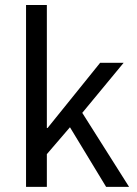

<svg xmlns="http://www.w3.org/2000/svg" viewBox="-20 -732 535 752"><path d="M82 0V-712.4H163.5V-230.7H166.3L372.3 -486.1H464.3L302.2 -290L485.6 0H395.7L254 -233.6L163.5 -128.3V0Z"/></svg>

Font: Source Sans 3
Style: Regular
Weight: 200
Designer: Paul D. Hunt
Foundry: Adobe
Version: Version 3.046;hotconv 1.0.118;makeotfexe 2.5.65603